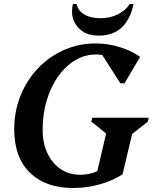

<svg xmlns="http://www.w3.org/2000/svg" viewBox="-20 -923 763 959"><path d="M345 16Q207 16 129 -61Q51 -138 51 -277Q51 -367 82.5 -445Q114 -523 169.5 -581.5Q225 -640 299 -673Q373 -706 458 -706Q517 -706 575.5 -688.5Q634 -671 680 -639L602 -507H581L491 -648Q476 -651 460 -651Q404 -651 355.5 -622Q307 -593 270.5 -541.5Q234 -490 213.5 -422Q193 -354 193 -275Q193 -208 217 -157.5Q241 -107 283 -78.5Q325 -50 381 -50Q427 -50 466 -68L510 -256L436 -316L441 -335H723L718 -315L640 -254L592 -52Q542 -20 477.5 -2Q413 16 345 16ZM472 -745Q425 -745 393 -766Q361 -787 347.5 -822.5Q334 -858 344 -903H363Q368 -871 400 -851.5Q432 -832 483 -832Q530 -832 569.5 -852Q609 -872 628 -903H647Q614 -745 472 -745Z"/></svg>

Font: Platypi Medium
Style: Italic
Weight: 500
Italic angle: -13°
Designer: David Sargent
Foundry: Bolt Cutter Type
Version: Version 1.200; ttfautohint (v1.8.4.7-5d5b)